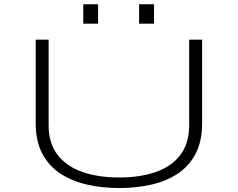

<svg xmlns="http://www.w3.org/2000/svg" viewBox="-20 -890 1140 920"><path d="M551 11Q469 11 396.8 -5.5Q324.5 -22 269 -58.5Q213.5 -95 182.2 -154.5Q151 -214 151 -300V-700H213V-290Q213 -202.5 256.5 -147Q300 -91.5 376.2 -65.5Q452.5 -39.5 551 -39.5Q650 -39.5 725.5 -65.5Q801 -91.5 843.8 -147Q886.5 -202.5 886.5 -290V-700H948.5V-300Q948.5 -214 917.8 -154.5Q887 -95 832.5 -58.5Q778 -22 705.8 -5.5Q633.5 11 551 11ZM379 -869.5H450V-776.5H379ZM646.5 -869.5H718V-776.5H646.5Z"/></svg>

Font: Trispace Expanded ExtraLight
Style: Regular
Weight: 200
Width: 7
Designer: Tyler Finck
Foundry: Etcetera Type Company
Version: Version 1.210; ttfautohint (v1.8.3)